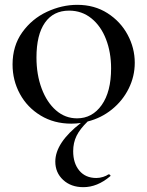

<svg xmlns="http://www.w3.org/2000/svg" viewBox="-20 -500 610 795"><path d="M283 126Q283 176 308.5 206.5Q334 237 379 237Q393 237 407 232.5Q421 228 429 222H431Q434 222 436.5 225Q439 228 436 230Q383 275 325 275Q274 275 241.5 245Q209 215 209 169Q209 91 315 9Q296 12 275 12Q204 12 148.5 -21.5Q93 -55 62.5 -111Q32 -167 32 -233Q32 -310 72 -366Q112 -422 174 -451Q236 -480 300 -480Q371 -480 425 -445.5Q479 -411 508.5 -356Q538 -301 538 -240Q538 -184 513 -133.5Q488 -83 443.5 -47Q399 -11 343 3Q311 34 297 62.5Q283 91 283 126ZM299 -10Q362 -10 401 -65Q440 -120 440 -217Q440 -283 419 -337.5Q398 -392 358.5 -424Q319 -456 266 -456Q201 -456 166 -406Q131 -356 131 -262Q131 -191 152.5 -133.5Q174 -76 212 -43Q250 -10 299 -10Z"/></svg>

Font: Cormorant SC SemiBold
Style: Regular
Weight: 600
Designer: Christian Thalmann (Catharsis Fonts)
Version: Version 3.000